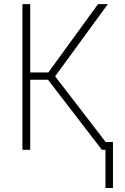

<svg xmlns="http://www.w3.org/2000/svg" viewBox="-20 -731 611 937"><path d="M127.4 -710.9V0H89.4V-710.9ZM506.3 -710.9 236.8 -341.8H112.3L111.3 -377.4H215.8L458.5 -710.9ZM477.1 0 210.9 -346.2 232.9 -379.4 524.9 0ZM531.2 -38.1V186.5H494.6V-38.1Z"/></svg>

Font: Roboto Condensed ExtraLight
Style: Regular
Weight: 250
Designer: Christian Robertson
Foundry: Google
Version: Version 3.008; 2023